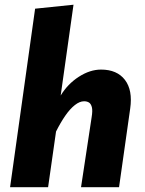

<svg xmlns="http://www.w3.org/2000/svg" viewBox="-20 -778 602 798"><path d="M400.1 -488.8Q466.4 -488.8 499.3 -445.9Q532.1 -403 521.1 -326.7L474.8 0H316.8L360.8 -290.4Q365.5 -318.1 361.8 -332.5Q358 -347 349.5 -352.1Q341 -357.1 329.5 -357.1Q311.1 -357.1 291.1 -341.3Q271 -325.5 251.5 -297.4Q232 -269.3 212.9 -231.3L179.9 0H21.9L125.9 -741.9L285.5 -758.4L232.2 -381Q261.3 -429.1 307.6 -458.9Q353.9 -488.8 400.1 -488.8Z"/></svg>

Font: Fira Sans Variable
Style: Italic
Weight: 397
Italic angle: -8°
Designer: Carrois Corporate & Edenspiekermann AG
Foundry: Carrois Corporate GbR & Edenspiekermann AG
Version: Version 4.202